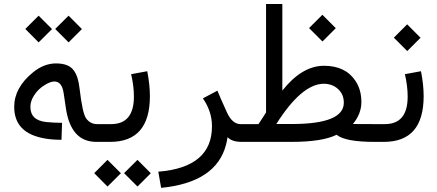

<svg xmlns="http://www.w3.org/2000/svg" viewBox="-20 -702 2162 950"><path d="M466.3 -87.9Q475.1 -87.9 475.1 -53.7V-42Q475.1 -20.5 472.7 -10.7Q470.2 0 466.3 0H456.5Q329.6 0 305.7 -168.9L295.4 -238.3Q291 -269 279.8 -283.7Q268.1 -298.8 249 -298.8Q230.5 -298.8 203.6 -282.7Q168.9 -262.2 148.9 -230.5Q130.4 -202.1 130.4 -173.8Q129.9 -106 210 -98.1Q243.2 -94.7 287.1 -94.2L284.2 -10.3Q200.2 -10.3 144 -32.7Q50.3 -70.3 50.3 -173.8Q50.3 -268.1 143.1 -343.8Q197.3 -388.2 257.3 -388.2Q321.3 -388.2 345.7 -352.5Q356.4 -337.9 363.8 -314.9Q370.6 -292.5 374 -261.7Q388.2 -140.6 406.2 -116.2Q426.8 -87.9 460.9 -87.9ZM253.1 -558.7 319.4 -624.5 385.3 -558.2 319.4 -492.3ZM105.2 -558.7 171.1 -624.5 237.4 -558.2 171.1 -492.3Z M524.9 0H458.5Q431.2 0 431.2 -42V-51.3Q431.2 -87.9 458.5 -87.9H529.8Q642.6 -87.9 642.6 -224.1Q642.6 -275.9 628.9 -335L708.5 -349.6Q721.7 -282.7 721.7 -226.1Q721.7 0 524.9 0ZM593.9 154.7 660.3 88.9 726.1 155.2 660.3 221ZM446.1 154.7 511.9 88.9 578.2 155.2 511.9 221Z M1106 -23.4Q1103.5 -5.9 1098.6 13.2Q1050.3 200.7 777.3 227.5L763.2 147.5Q1029.8 126 1028.8 -78.1Q1028.8 -150.4 983.9 -215.3L1055.7 -253.4Q1069.3 -219.7 1103 -145.5Q1129.4 -87.9 1170.4 -87.9H1184.1Q1192.9 -87.9 1192.9 -53.7V-42Q1192.9 0 1184.1 0H1175.8Q1127 0 1106 -23.4Z M1509.2 -563.1 1575.1 -628.9 1641.4 -562.6 1575.6 -496.7ZM1347.2 -88.4H1424.3Q1681.2 -88.4 1681.2 -193.8Q1681.2 -235.8 1652.3 -261.7Q1624 -287.6 1581.1 -287.6Q1472.2 -286.1 1347.2 -88.4ZM1645.5 -35.2Q1574.7 0 1421.9 0H1176.3Q1148.9 0 1148.9 -42V-51.3Q1148.9 -87.9 1176.3 -87.9H1258.3H1258.8Q1285.6 -127.4 1296.4 -146V-682.1H1377V-253.9Q1474.1 -376 1582 -376.5Q1689 -377 1738.8 -301.8Q1768.1 -258.3 1768.1 -196.8Q1768.1 -139.2 1726.1 -88.4L1835 -87.9H1844.2Q1853 -87.9 1853 -51.3V-42Q1853 0 1844.2 0H1832.5Q1688.5 0 1645.5 -35.2Z M1879.4 0H1837.4Q1810.1 0 1810.1 -42V-51.3Q1810.1 -87.9 1837.4 -87.9H1884.3Q1997.1 -87.9 1997.1 -224.1Q1997.1 -275.9 1983.4 -335L2063 -349.6Q2076.2 -282.7 2076.2 -226.1Q2076.2 0 1879.4 0ZM1928.7 -515.7 1994.5 -581.6 2060.8 -515.2 1995 -449.4Z"/></svg>

Font: Nahid FD
Style: FD
Weight: 400
Foundry: DejaVu fonts team - Redesigned by Saber Rastikerdar
Version: Version 0.3.0